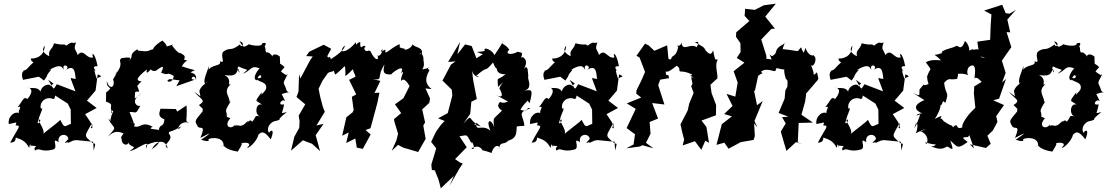

<svg xmlns="http://www.w3.org/2000/svg" viewBox="-20 -796 6066 1051"><path d="M475 -128 446 -171 509 -205 456 -245 503 -300 515 -389C549 -374 528 -378 509 -366C497 -402 489 -432 515 -394C485 -431 490 -433 514 -434C499 -514 477 -510 490 -482C452 -470 439 -535 405 -495C393 -533 381 -519 396 -564C371 -553 382 -577 343 -546C325 -561 337 -544 276 -559C265 -520 242 -525 250 -488C215 -505 207 -524 225 -546C222 -479 163 -474 149 -476C147 -449 198 -445 175 -465C117 -415 137 -418 103 -407C124 -407 87 -412 106 -359L193 -376L221 -355L235 -376C242 -404 279 -424 247 -411C323 -458 321 -418 329 -415C316 -456 373 -433 337 -411C397 -453 389 -381 395 -364C352 -368 370 -379 368 -363L393 -296L291 -335C268 -301 280 -300 244 -359C292 -325 265 -347 260 -322C252 -350 182 -320 205 -263C213 -336 136 -306 136 -317C181 -301 114 -236 129 -255C108 -270 105 -243 76 -209C112 -223 66 -179 90 -173C64 -194 21 -159 28 -117C67 -123 76 -135 65 -110C101 -108 79 -99 36 -15C81 -17 55 -53 74 -40C126 -26 136 11 140 14C145 -36 154 30 146 1C208 4 154 5 173 28C196 8 204 41 273 22C302 9 256 -47 301 -18C291 -66 352 -69 354 -35C314 5 352 -26 353 -14L382 -27L399 -29L490 -20L493 28C509 -27 498 -2 485 -15C436 -58 443 -47 483 -122C495 -70 464 -106 485 -104ZM196 -159C220 -218 211 -201 204 -201C195 -223 214 -264 260 -258C274 -251 280 -253 282 -273L351 -229L367 -196L368 -118C331 -105 335 -90 310 -140C296 -123 234 -81 213 -59C234 -73 193 -125 192 -139C211 -152 194 -110 186 -124Z M718 -257 719 -290C743 -308 754 -264 722 -350C735 -312 723 -324 755 -350C725 -354 720 -365 784 -416C776 -374 802 -419 823 -431C790 -455 795 -400 832 -408C858 -425 888 -452 862 -398C917 -377 879 -408 931 -381C926 -328 871 -354 912 -363L963 -356L945 -324L1047 -360C1007 -358 1047 -400 1053 -357C1062 -416 990 -386 1045 -411C1058 -411 1030 -414 975 -433C1009 -489 1030 -453 987 -470C1004 -499 964 -501 953 -516C979 -498 958 -496 922 -547C938 -563 895 -534 877 -543C892 -532 905 -542 869 -574C827 -549 814 -527 820 -527C786 -520 803 -510 737 -519C769 -479 734 -521 731 -526C679 -492 718 -494 683 -458C702 -482 696 -485 646 -478C618 -457 670 -456 605 -380C636 -429 619 -392 599 -362C614 -317 578 -301 565 -352C560 -302 610 -327 561 -290L560 -240C612 -221 572 -219 595 -180C581 -172 592 -202 600 -186C564 -114 608 -117 572 -148C604 -81 628 -113 570 -48C594 -69 615 -86 659 -64C655 -70 634 -33 646 -38C643 7 695 2 678 -25C691 22 743 -7 689 32C725 26 786 -26 787 -3C788 -21 776 49 780 -2C852 -32 874 -23 811 21C838 -29 883 -36 898 16C860 -6 939 -27 904 -65C905 -83 911 -66 972 -105C940 -56 954 -148 1023 -122C984 -136 1008 -123 1001 -219L950 -185L943 -199L858 -201C857 -186 836 -159 880 -143C877 -95 855 -122 849 -84C835 -90 781 -87 816 -102C753 -136 752 -91 713 -105C730 -130 698 -117 695 -127C725 -107 708 -134 689 -183C733 -184 718 -165 749 -218C733 -206 686 -245 756 -285Z M1077 -269 1043 -294C1080 -250 1112 -248 1069 -221C1103 -188 1086 -204 1089 -186C1049 -136 1043 -137 1060 -108C1072 -80 1111 -124 1077 -41C1143 -76 1139 -71 1081 -31C1136 -13 1121 -34 1121 -34C1137 -44 1206 -48 1204 2C1159 11 1194 4 1203 3C1208 -1 1210 23 1282 34C1280 33 1315 -14 1300 -12C1330 -19 1362 -13 1333 12C1336 21 1387 -21 1394 -58C1410 -74 1423 -85 1462 -33C1487 -92 1461 -86 1453 -69C1436 -89 1454 -131 1495 -135C1537 -152 1474 -122 1550 -183C1508 -172 1527 -172 1535 -225C1495 -215 1521 -259 1541 -243L1522 -281C1585 -304 1569 -275 1549 -300C1534 -354 1521 -326 1554 -388C1539 -397 1572 -365 1518 -404C1535 -436 1559 -417 1492 -462C1522 -422 1511 -457 1512 -486C1488 -508 1458 -497 1479 -476C1439 -541 1436 -479 1432 -537C1419 -537 1455 -570 1415 -559C1416 -535 1346 -550 1343 -554C1311 -533 1313 -536 1291 -570C1328 -561 1300 -527 1294 -553C1238 -510 1243 -542 1202 -513C1183 -489 1219 -444 1184 -461C1195 -429 1131 -448 1117 -403C1123 -407 1121 -398 1124 -435C1105 -380 1087 -345 1109 -332C1110 -390 1102 -319 1123 -349C1081 -331 1069 -298 1072 -295ZM1409 -269 1413 -292C1368 -230 1381 -251 1414 -223C1377 -236 1372 -160 1408 -158C1367 -166 1387 -160 1360 -129C1349 -155 1321 -103 1340 -135C1319 -122 1322 -112 1296 -107C1254 -119 1268 -87 1268 -115C1249 -84 1199 -101 1241 -149C1221 -155 1206 -169 1220 -147C1229 -200 1197 -168 1242 -240C1200 -240 1190 -241 1220 -226L1237 -243C1229 -282 1203 -296 1244 -337C1216 -321 1258 -359 1209 -385C1280 -374 1274 -403 1284 -419C1305 -373 1269 -421 1286 -432C1339 -406 1345 -424 1310 -393C1358 -409 1350 -446 1409 -418C1413 -446 1350 -367 1385 -356C1407 -422 1430 -348 1380 -373C1382 -343 1448 -355 1436 -308C1422 -278 1373 -262 1413 -234Z M1856 -423C1874 -447 1869 -422 1871 -390C1864 -378 1872 -374 1911 -417C1925 -368 1943 -384 1891 -359L1930 -279L1906 -266L1916 -193L1910 -181L1876 -154L1853 -53L1889 -71L1875 -13L1925 -38L1933 12L1966 19L2009 -60L1981 -84L2008 -94L2022 -145L2046 -234L2057 -289L2030 -287L2062 -353L2019 -364C2084 -354 2037 -373 2085 -443C2075 -405 2076 -385 2123 -389C2120 -395 2207 -457 2174 -394C2206 -425 2166 -367 2177 -351C2173 -352 2189 -383 2222 -325L2188 -258L2142 -225L2176 -177L2137 -144L2138 -133L2159 -64L2150 -28L2124 30L2159 -3L2187 12L2269 36L2310 -36L2297 -109L2307 -126L2291 -197L2330 -233L2334 -257L2309 -312L2343 -308C2317 -328 2298 -356 2331 -412C2300 -432 2375 -433 2292 -416C2303 -436 2303 -446 2295 -482C2306 -440 2294 -527 2277 -497C2292 -532 2257 -522 2288 -499C2301 -540 2248 -534 2239 -554C2230 -526 2184 -517 2196 -529C2150 -537 2176 -541 2166 -554C2112 -530 2082 -485 2090 -525C2080 -521 2051 -499 2074 -529C2073 -495 2047 -482 2044 -496C2060 -468 2037 -453 2007 -517C2025 -520 1987 -513 2001 -523C1979 -501 1965 -540 1981 -537C1971 -567 1950 -505 1952 -566C1930 -563 1929 -537 1928 -565C1877 -501 1824 -503 1867 -547C1871 -527 1821 -491 1791 -472C1781 -502 1785 -468 1771 -488L1793 -529L1752 -551L1673 -513L1656 -489L1692 -487L1678 -467L1624 -366L1617 -390L1614 -296L1618 -306L1603 -265L1651 -225L1615 -163L1620 -132L1618 -96L1591 -47L1573 29L1638 -28L1688 -9L1732 31L1708 -56L1751 -118L1712 -109L1758 -184L1747 -212L1733 -265L1724 -310L1744 -352L1774 -395C1785 -408 1824 -396 1835 -445C1799 -453 1805 -395 1817 -388Z M2588 -477 2562 -544 2526 -553 2484 -499 2498 -566 2433 -457 2474 -460 2449 -443 2402 -355 2453 -305C2454 -294 2455 -284 2456 -273L2431 -177L2378 -148L2414 -134L2394 -113L2366 -74L2340 -19L2368 16L2341 105L2344 135L2360 136L2381 189L2393 235L2464 167L2441 221L2494 128L2513 99L2499 94L2471 75L2535 10L2495 -50C2544 -57 2530 -65 2562 -10C2556 -44 2594 34 2560 17C2613 -16 2626 42 2623 27C2661 35 2677 47 2671 39C2691 -19 2723 7 2710 20C2720 -23 2730 -3 2757 -20C2777 -63 2759 -49 2735 -18C2810 -36 2807 -52 2809 -123C2792 -87 2781 -106 2850 -107C2849 -161 2802 -180 2884 -202C2854 -214 2879 -177 2829 -195C2858 -251 2900 -247 2844 -277L2879 -231C2903 -319 2884 -302 2847 -300C2903 -309 2863 -369 2872 -378C2869 -398 2872 -439 2853 -425C2826 -396 2887 -453 2843 -483C2818 -475 2844 -498 2820 -455C2856 -523 2828 -504 2815 -513C2770 -489 2743 -504 2768 -524C2742 -563 2715 -549 2737 -575C2695 -499 2684 -498 2687 -490C2682 -521 2620 -546 2634 -517C2589 -507 2572 -519 2623 -499ZM2612 -104C2563 -119 2562 -113 2589 -116C2541 -148 2567 -175 2516 -118L2554 -173L2560 -239L2590 -254L2570 -358L2564 -410C2573 -367 2625 -369 2587 -381C2663 -448 2621 -387 2679 -454C2699 -398 2712 -423 2719 -435C2687 -435 2694 -385 2748 -390C2699 -349 2702 -385 2706 -320C2767 -377 2703 -317 2716 -308C2735 -273 2730 -258 2697 -275L2761 -240C2712 -219 2723 -259 2706 -218C2706 -227 2705 -202 2728 -191C2679 -139 2678 -160 2685 -99C2674 -143 2636 -150 2664 -81C2616 -121 2584 -68 2587 -125Z M3329 -128 3300 -171 3363 -205 3310 -245 3357 -300 3369 -389C3403 -374 3382 -378 3363 -366C3351 -402 3343 -432 3369 -394C3339 -431 3344 -433 3368 -434C3353 -514 3331 -510 3344 -482C3306 -470 3293 -535 3259 -495C3247 -533 3235 -519 3250 -564C3225 -553 3236 -577 3197 -546C3179 -561 3191 -544 3130 -559C3119 -520 3096 -525 3104 -488C3069 -505 3061 -524 3079 -546C3076 -479 3017 -474 3003 -476C3001 -449 3052 -445 3029 -465C2971 -415 2991 -418 2957 -407C2978 -407 2941 -412 2960 -359L3047 -376L3075 -355L3089 -376C3096 -404 3133 -424 3101 -411C3177 -458 3175 -418 3183 -415C3170 -456 3227 -433 3191 -411C3251 -453 3243 -381 3249 -364C3206 -368 3224 -379 3222 -363L3247 -296L3145 -335C3122 -301 3134 -300 3098 -359C3146 -325 3119 -347 3114 -322C3106 -350 3036 -320 3059 -263C3067 -336 2990 -306 2990 -317C3035 -301 2968 -236 2983 -255C2962 -270 2959 -243 2930 -209C2966 -223 2920 -179 2944 -173C2918 -194 2875 -159 2882 -117C2921 -123 2930 -135 2919 -110C2955 -108 2933 -99 2890 -15C2935 -17 2909 -53 2928 -40C2980 -26 2990 11 2994 14C2999 -36 3008 30 3000 1C3062 4 3008 5 3027 28C3050 8 3058 41 3127 22C3156 9 3110 -47 3155 -18C3145 -66 3206 -69 3208 -35C3168 5 3206 -26 3207 -14L3236 -27L3253 -29L3344 -20L3347 28C3363 -27 3352 -2 3339 -15C3290 -58 3297 -47 3337 -122C3349 -70 3318 -106 3339 -104ZM3050 -159C3074 -218 3065 -201 3058 -201C3049 -223 3068 -264 3114 -258C3128 -251 3134 -253 3136 -273L3205 -229L3221 -196L3222 -118C3185 -105 3189 -90 3164 -140C3150 -123 3088 -81 3067 -59C3088 -73 3047 -125 3046 -139C3065 -152 3048 -110 3040 -124Z M3698 -423C3699 -388 3703 -420 3769 -388C3756 -370 3730 -403 3789 -363C3737 -397 3787 -338 3763 -326L3777 -287L3753 -230L3740 -172L3751 -204L3705 -115C3711 -87 3717 -59 3725 -32L3717 0L3784 -23L3819 24L3841 -26L3861 -14L3847 -101L3820 -136L3899 -165L3900 -221L3875 -287L3869 -332L3898 -359C3898 -365 3883 -347 3905 -364C3915 -375 3889 -441 3908 -467C3927 -465 3863 -485 3904 -451C3884 -492 3888 -512 3883 -520C3868 -469 3831 -545 3850 -507C3830 -544 3837 -534 3784 -565C3826 -576 3782 -530 3797 -535C3761 -567 3715 -506 3710 -566C3709 -533 3668 -552 3693 -540C3679 -475 3659 -502 3653 -471C3619 -470 3617 -514 3642 -443L3632 -548L3562 -518L3530 -548L3511 -557L3464 -491L3481 -481L3511 -402L3492 -358L3464 -301L3463 -283L3490 -262L3411 -230L3460 -200L3410 -95L3456 -61L3448 -5L3408 16L3482 6L3497 -1L3557 16L3516 -14L3541 -64L3536 -128L3582 -147L3550 -232L3617 -224L3583 -330L3594 -360L3642 -368C3639 -408 3626 -361 3624 -405C3641 -395 3679 -436 3686 -436Z M4231 -423C4234 -425 4273 -407 4301 -421C4267 -440 4267 -410 4283 -360C4287 -367 4294 -357 4290 -321L4279 -301L4275 -256L4242 -178L4296 -157L4261 -155L4281 -120L4254 -76C4264 -41 4274 -5 4285 30L4337 -18L4371 -8L4347 -17L4352 -123L4430 -125L4367 -168L4387 -239L4392 -275V-283L4457 -359C4462 -376 4459 -363 4452 -400C4420 -374 4449 -384 4414 -449C4428 -405 4465 -486 4428 -494C4451 -498 4411 -472 4389 -534C4366 -472 4379 -494 4392 -495C4349 -533 4382 -555 4347 -516C4308 -521 4309 -523 4264 -527C4277 -577 4291 -566 4268 -554C4209 -523 4244 -510 4209 -490C4197 -483 4183 -525 4204 -470C4145 -484 4170 -453 4176 -473L4174 -494L4147 -580L4203 -638L4222 -639L4169 -705L4227 -776L4161 -767L4112 -742L4059 -748L4056 -709L4082 -681L4010 -619L4009 -594L4033 -560L4034 -511L4013 -479L4055 -453L3996 -406L4018 -344L4005 -267L3957 -282L3990 -216L3944 -172L3986 -159L3931 -116L3902 -3L3945 -15L3968 18L4035 -18L4105 -30L4112 -51L4108 -121L4126 -98L4110 -134L4155 -243L4124 -220L4107 -302L4112 -297L4130 -381C4171 -412 4156 -378 4147 -405C4182 -430 4228 -393 4226 -413Z M4896 -128 4867 -171 4930 -205 4877 -245 4924 -300 4936 -389C4970 -374 4949 -378 4930 -366C4918 -402 4910 -432 4936 -394C4906 -431 4911 -433 4935 -434C4920 -514 4898 -510 4911 -482C4873 -470 4860 -535 4826 -495C4814 -533 4802 -519 4817 -564C4792 -553 4803 -577 4764 -546C4746 -561 4758 -544 4697 -559C4686 -520 4663 -525 4671 -488C4636 -505 4628 -524 4646 -546C4643 -479 4584 -474 4570 -476C4568 -449 4619 -445 4596 -465C4538 -415 4558 -418 4524 -407C4545 -407 4508 -412 4527 -359L4614 -376L4642 -355L4656 -376C4663 -404 4700 -424 4668 -411C4744 -458 4742 -418 4750 -415C4737 -456 4794 -433 4758 -411C4818 -453 4810 -381 4816 -364C4773 -368 4791 -379 4789 -363L4814 -296L4712 -335C4689 -301 4701 -300 4665 -359C4713 -325 4686 -347 4681 -322C4673 -350 4603 -320 4626 -263C4634 -336 4557 -306 4557 -317C4602 -301 4535 -236 4550 -255C4529 -270 4526 -243 4497 -209C4533 -223 4487 -179 4511 -173C4485 -194 4442 -159 4449 -117C4488 -123 4497 -135 4486 -110C4522 -108 4500 -99 4457 -15C4502 -17 4476 -53 4495 -40C4547 -26 4557 11 4561 14C4566 -36 4575 30 4567 1C4629 4 4575 5 4594 28C4617 8 4625 41 4694 22C4723 9 4677 -47 4722 -18C4712 -66 4773 -69 4775 -35C4735 5 4773 -26 4774 -14L4803 -27L4820 -29L4911 -20L4914 28C4930 -27 4919 -2 4906 -15C4857 -58 4864 -47 4904 -122C4916 -70 4885 -106 4906 -104ZM4617 -159C4641 -218 4632 -201 4625 -201C4616 -223 4635 -264 4681 -258C4695 -251 4701 -253 4703 -273L4772 -229L4788 -196L4789 -118C4752 -105 4756 -90 4731 -140C4717 -123 4655 -81 4634 -59C4655 -73 4614 -125 4613 -139C4632 -152 4615 -110 4607 -124Z M5286 -56 5312 17 5289 -6 5377 14 5403 -9 5385 -53 5415 -82 5440 -129 5433 -160 5476 -221 5417 -247 5449 -256 5487 -364 5465 -344 5485 -397 5462 -471 5464 -464 5516 -538 5490 -620 5510 -619 5494 -689 5541 -742 5506 -721 5485 -724 5466 -770 5367 -738 5407 -717 5403 -659 5400 -578 5330 -568 5341 -490 5373 -478C5313 -481 5370 -541 5308 -523C5301 -480 5336 -562 5268 -505C5301 -503 5282 -558 5262 -572C5240 -508 5222 -554 5215 -544C5182 -529 5173 -533 5139 -516C5124 -481 5130 -515 5139 -508C5086 -481 5079 -518 5131 -466C5127 -465 5077 -474 5048 -455C5090 -395 5070 -437 5053 -369C5061 -405 5048 -374 5063 -336C5016 -316 5057 -357 5014 -307C5009 -275 5025 -264 4977 -288L5040 -248C4971 -220 4990 -190 5029 -175C5002 -177 4979 -155 5017 -170C5013 -154 4997 -112 4985 -93C5000 -158 5010 -101 4993 -67C5056 -97 5060 -96 5017 -75C5003 -89 5078 -59 5051 -6C5037 -28 5044 -10 5103 -5C5084 14 5083 -2 5078 5C5145 36 5156 2 5168 7C5196 24 5202 32 5182 -27C5222 9 5220 23 5277 -19C5239 -46 5250 -44 5279 -46ZM5332 -368 5354 -348 5313 -323 5311 -283 5319 -206 5290 -177C5281 -167 5241 -117 5248 -99C5206 -81 5231 -133 5196 -99C5185 -121 5208 -91 5145 -133C5176 -80 5134 -163 5128 -144C5127 -158 5155 -173 5096 -145C5098 -143 5146 -223 5121 -227C5131 -194 5165 -278 5117 -261L5155 -233C5177 -300 5158 -267 5148 -342C5155 -351 5173 -370 5177 -356C5163 -393 5142 -352 5219 -364C5230 -401 5227 -398 5183 -382C5199 -383 5231 -404 5283 -384C5271 -384 5267 -438 5307 -438C5332 -421 5303 -350 5321 -371Z M5536 -269 5502 -294C5539 -250 5571 -248 5528 -221C5562 -188 5545 -204 5548 -186C5508 -136 5502 -137 5519 -108C5531 -80 5570 -124 5536 -41C5602 -76 5598 -71 5540 -31C5595 -13 5580 -34 5580 -34C5596 -44 5665 -48 5663 2C5618 11 5653 4 5662 3C5667 -1 5669 23 5741 34C5739 33 5774 -14 5759 -12C5789 -19 5821 -13 5792 12C5795 21 5846 -21 5853 -58C5869 -74 5882 -85 5921 -33C5946 -92 5920 -86 5912 -69C5895 -89 5913 -131 5954 -135C5996 -152 5933 -122 6009 -183C5967 -172 5986 -172 5994 -225C5954 -215 5980 -259 6000 -243L5981 -281C6044 -304 6028 -275 6008 -300C5993 -354 5980 -326 6013 -388C5998 -397 6031 -365 5977 -404C5994 -436 6018 -417 5951 -462C5981 -422 5970 -457 5971 -486C5947 -508 5917 -497 5938 -476C5898 -541 5895 -479 5891 -537C5878 -537 5914 -570 5874 -559C5875 -535 5805 -550 5802 -554C5770 -533 5772 -536 5750 -570C5787 -561 5759 -527 5753 -553C5697 -510 5702 -542 5661 -513C5642 -489 5678 -444 5643 -461C5654 -429 5590 -448 5576 -403C5582 -407 5580 -398 5583 -435C5564 -380 5546 -345 5568 -332C5569 -390 5561 -319 5582 -349C5540 -331 5528 -298 5531 -295ZM5868 -269 5872 -292C5827 -230 5840 -251 5873 -223C5836 -236 5831 -160 5867 -158C5826 -166 5846 -160 5819 -129C5808 -155 5780 -103 5799 -135C5778 -122 5781 -112 5755 -107C5713 -119 5727 -87 5727 -115C5708 -84 5658 -101 5700 -149C5680 -155 5665 -169 5679 -147C5688 -200 5656 -168 5701 -240C5659 -240 5649 -241 5679 -226L5696 -243C5688 -282 5662 -296 5703 -337C5675 -321 5717 -359 5668 -385C5739 -374 5733 -403 5743 -419C5764 -373 5728 -421 5745 -432C5798 -406 5804 -424 5769 -393C5817 -409 5809 -446 5868 -418C5872 -446 5809 -367 5844 -356C5866 -422 5889 -348 5839 -373C5841 -343 5907 -355 5895 -308C5881 -278 5832 -262 5872 -234Z"/></svg>

Font: Asimov Aggro
Style: CondIt
Weight: 500
Designer: Google
Version: Version 2.000980; 2014